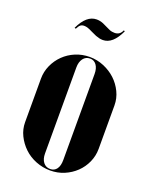

<svg xmlns="http://www.w3.org/2000/svg" viewBox="-129 -739 654 822"><g transform="rotate(20 197.5 -328.0)"><path d="M195 -505Q229 -505 260 -492Q291 -479 314 -457.5Q337 -436 351 -407Q365 -378 365 -346V-148Q365 -116 352 -87Q339 -58 316.5 -36.5Q294 -15 264.5 -2.5Q235 10 201 10Q167 10 135.5 -2.5Q104 -15 81 -37Q58 -59 44 -87.5Q30 -116 30 -148V-346Q30 -378 43 -407Q56 -436 78.5 -458Q101 -480 131 -492.5Q161 -505 195 -505ZM199 -499Q179 -499 167.5 -483.5Q156 -468 156 -443V-51Q156 -26 167.5 -11Q179 4 199 4Q218 4 228.5 -10.5Q239 -25 239 -51V-443Q239 -469 228 -484Q217 -499 199 -499ZM97 -598 91 -600Q122 -666 168 -666Q183 -666 198 -660L232 -644Q240 -640 247 -639Q254 -638 259 -638Q283 -638 293 -662L298 -659Q267 -592 222 -592Q213 -592 205 -594Q197 -596 189 -599L167 -609Q151 -617 143 -619.5Q135 -622 127 -622Q117 -622 110.5 -617Q104 -612 97 -598Z"/></g></svg>

Font: Moniqa Black Display
Style: Regular
Weight: 900
Designer: Rajesh Rajput
Foundry: Rajesh Rajput
Version: Version 1.000